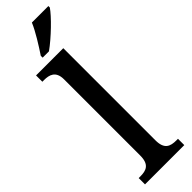

<svg xmlns="http://www.w3.org/2000/svg" viewBox="-323 -953 947 947"><g transform="rotate(-45 150.0 -479.5)"><path d="M98 -812V-799H142C196 -837 275 -914 298 -949V-959H183C164 -914 126 -854 98 -812ZM13 0H287V-44H276C234 -44 203 -55 203 -117V-760H13V-716H25C60 -716 97 -707 97 -649V-117C97 -55 66 -44 25 -44H13Z"/></g></svg>

Font: Noto Serif Hebrew SemiCondensed Medium
Style: Regular
Weight: 500
Width: 4
Designer: Monotype Design Team
Foundry: Monotype Imaging Inc.
Version: Version 2.004